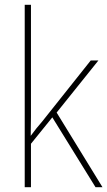

<svg xmlns="http://www.w3.org/2000/svg" viewBox="-20 -780 447 800"><path d="M109 -376Q109 -333 109 -295Q109 -257 108 -214Q122 -233 132 -245.5Q142 -258 156 -274L358 -528H390L216 -311L407 0H378L198 -291L109 -181V0H83V-760H109Z"/></svg>

Font: Noto Sans Lao Looped SemiCondensed Thin
Style: Regular
Weight: 100
Width: 4
Designer: Mark Frömberg, Ben Mitchell
Foundry: The Fontpad Ltd
Version: Version 1.002; ttfautohint (v1.8.4.7-5d5b)